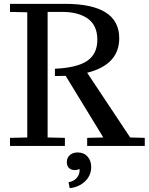

<svg xmlns="http://www.w3.org/2000/svg" viewBox="-20 -760 774 1000"><path d="M32 -42 122 -44V-696L32 -698V-740H228V-44L318 -42V0H32ZM228 -740H318Q601 -740 601 -561Q601 -423 434 -381L658 -44L734 -42V0H434V-42L518 -44L322 -365L266 -364V-402Q381 -407 434 -443Q487 -479 487 -553Q487 -627 438 -662.5Q389 -698 303 -698H228ZM385 85 412 107Q393 126 369 126Q351 126 339.5 115Q328 104 328 84Q328 62 343.5 48Q359 34 385 34Q417 34 436 55.5Q455 77 455 110Q455 154 423 184.5Q391 215 343 220L337 189Q372 183 387.5 155Q403 127 385 85Z"/></svg>

Font: Minipax
Style: Regular
Weight: 400
Designer: Raphaël Ronot
Foundry: Velvetyne Type Foundry
Version: Version 1.000